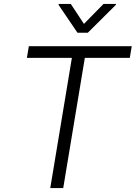

<svg xmlns="http://www.w3.org/2000/svg" viewBox="-20 -964 695 984"><path d="M117.9 -667.6 127.8 -727.3H655.2L645.2 -667.6H414.8L304 0H237.6L348.4 -667.6ZM342.7 -943.9 410.2 -841.6 510.7 -943.9H574.6L573.5 -938.9L430 -796.2H377.1L280.2 -938.9L280.9 -943.9Z"/></svg>

Font: Karasuma Gothic
Style: Light Italic
Weight: 300
Italic angle: 9.39998°
Designer: Rasmus Andersson / Ryoko Nishizuka
Foundry: rsms
Version: Version 1.00